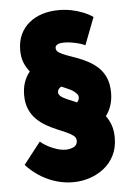

<svg xmlns="http://www.w3.org/2000/svg" viewBox="-52 -741 561 796"><g transform="rotate(-5 228.5 -343.0)"><path d="M320 -546 364 -660Q347 -672 323.5 -681.5Q300 -691 274.5 -696Q249 -701 223 -701Q185 -701 153.5 -691Q122 -681 98.5 -661.5Q75 -642 62 -614Q49 -586 49 -549Q49 -519 58 -497Q67 -475 81 -458Q66 -440 57.5 -416Q49 -392 49 -362Q49 -328 60 -303Q71 -278 89 -260.5Q107 -243 128 -231Q149 -219 170.5 -210Q192 -201 210 -193Q228 -185 239 -176.5Q250 -168 250 -155Q250 -146 246 -139.5Q242 -133 235 -129.5Q228 -126 219 -124Q210 -122 202 -122Q184 -122 165 -128Q146 -134 128 -143.5Q110 -153 97 -165L26 -74Q64 -32 115 -8.5Q166 15 221 15Q256 15 289.5 4Q323 -7 349.5 -28Q376 -49 392 -80.5Q408 -112 408 -154Q408 -184 400 -206.5Q392 -229 379 -246Q393 -264 401 -288Q409 -312 409 -341Q409 -378 397.5 -404Q386 -430 367 -447.5Q348 -465 325 -477Q302 -489 279.5 -497Q257 -505 238 -512Q219 -519 207.5 -526.5Q196 -534 196 -545Q196 -552 199.5 -555.5Q203 -559 209 -561.5Q215 -564 222 -564.5Q229 -565 235 -565Q250 -565 266.5 -562Q283 -559 297 -555Q311 -551 320 -546ZM265 -313Q255 -318 244.5 -322Q234 -326 224 -330.5Q214 -335 206.5 -339.5Q199 -344 194.5 -349.5Q190 -355 190 -361Q190 -366 192 -370.5Q194 -375 197.5 -378.5Q201 -382 206 -384Q215 -380 224.5 -376Q234 -372 243 -367.5Q252 -363 258.5 -357.5Q265 -352 269.5 -346.5Q274 -341 274 -334Q274 -326 271 -321Q268 -316 265 -313Z"/></g></svg>

Font: Advent Pro ExtraBold
Style: Regular
Weight: 800
Designer: VivaRado, Andreas Kalpakidis
Foundry: VivaRado, Andreas Kalpakidis
Version: Version 3.000